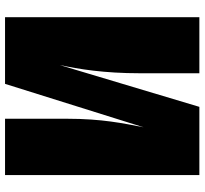

<svg xmlns="http://www.w3.org/2000/svg" viewBox="-44 -748 792 743"><g transform="rotate(-90 351.5 -376.0)"><path d="M657 -752H399L231 -216C246 -294 264 -376 264 -513V-752H46V0H310L472 -541C456 -467 440 -369 440 -230V0H657Z"/></g></svg>

Font: Glow Sans SC Normal Heavy
Style: Regular
Weight: 900
Designer: Ryoko NISHIZUKA (kana, bopomofo & ideographs); Paul D. Hunt (Latin, Greek & Cyrillic); Sandoll Communications, Soo-young
Version: Version 0.93